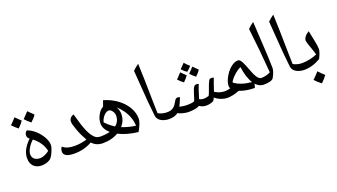

<svg xmlns="http://www.w3.org/2000/svg" viewBox="-70 -1264 3614 2058"><g transform="rotate(-20 1737.0 -235.5)"><path d="M156.7 -360.4C156.7 -344.7 160.6 -328.1 181.6 -315.9C113.3 -251 83 -188.5 83 -126C83 -85.9 94.2 -55.2 116.2 -33.2C138.2 -11.2 168 0 205.6 0C243.2 0 276.4 -9.3 304.2 -27.8C318.4 -37.6 333 -59.6 348.6 -94.2C364.3 -128.9 372.1 -155.8 372.1 -175.8C372.1 -203.1 362.3 -233.9 343.3 -267.6C323.7 -301.3 299.8 -330.6 271.5 -355.5C242.7 -380.4 213.4 -397.9 183.6 -408.2C168 -401.9 156.7 -381.3 156.7 -360.4ZM128.9 -155.3C128.9 -174.3 136.2 -196.8 150.9 -222.2C165.5 -247.1 185.1 -271.5 210 -294.4C271.5 -246.6 309.1 -189.9 322.8 -124C312 -113.8 295.9 -104 274.9 -94.2C253.9 -84.5 234.4 -79.6 216.3 -79.6C161.1 -79.6 128.9 -107.9 128.9 -155.3ZM167.5 -525.4C134.8 -557.1 114.3 -577.1 106.4 -585.4C81.1 -556.6 59.6 -534.2 42 -518.1C56.2 -501.5 78.6 -481 108.4 -457C135.7 -483.4 155.3 -506.3 167.5 -525.4ZM318.4 -539.6C285.2 -571.3 264.6 -591.8 256.8 -600.1C221.2 -561.5 199.7 -539.1 192.4 -532.7C208 -514.2 230 -493.7 258.3 -471.2C286.1 -497.1 306.2 -519.5 318.4 -539.6Z M905.3 0C911.1 0 914.1 -2.9 914.1 -8.3V-67.9C914.1 -73.2 911.1 -76.2 905.3 -76.2C868.2 -76.2 842.3 -88.9 814.9 -127.9C801.3 -147 789.6 -167.5 780.3 -189C760.7 -231.4 739.3 -298.3 711.9 -398.4C676.8 -386.7 659.2 -364.7 659.2 -332C659.2 -313.5 668 -280.8 685.5 -233.9C702.6 -187 724.1 -141.6 749.5 -97.2C699.2 -83 652.8 -76.2 611.3 -76.2C548.3 -76.2 508.3 -88.9 475.1 -116.2C463.4 -102.5 457.5 -85 457.5 -63.5C457.5 -22.9 498 0 579.6 0C652.8 0 720.2 -17.1 781.7 -51.8C812.5 -19 851.1 0 905.3 0Z M897 0C970.7 0 1027.8 -13.2 1080.6 -44.4C1141.6 -12.7 1215.3 7.8 1302.2 18.1C1317.4 -7.8 1330.1 -32.7 1339.4 -57.1C1348.6 -81.1 1353.5 -101.1 1353.5 -116.2C1353.5 -161.1 1341.3 -205.1 1316.4 -248C1291.5 -290.5 1256.8 -328.1 1212.4 -360.4C1168 -392.6 1117.2 -417 1061 -433.1L1038.1 -367.7C1013.2 -355.5 992.2 -333 975.1 -301.3C958 -269 949.7 -237.8 949.7 -207C949.7 -164.6 970.7 -125.5 1012.2 -88.9C982.4 -80.6 944.3 -76.2 897 -76.2C891.6 -76.2 888.7 -73.7 888.7 -69.3V-8.3C888.7 -2.9 891.6 0 897 0ZM1136.7 -231C1136.7 -186.5 1120.1 -150.9 1086.4 -124.5C1049.8 -147.5 1016.1 -175.3 985.4 -208C990.7 -227.1 998.5 -244.6 1008.8 -260.3C1029.8 -291 1057.1 -309.1 1078.1 -309.1C1092.3 -309.1 1106 -300.8 1118.2 -284.2C1130.4 -267.6 1136.7 -250 1136.7 -231ZM1299.8 -55.2C1241.7 -63 1189.9 -76.7 1144.5 -95.7C1178.2 -133.8 1195.3 -177.7 1195.3 -228C1195.3 -254.9 1188 -281.7 1172.9 -309.1C1195.3 -290 1216.3 -266.6 1236.3 -238.8C1275.9 -182.1 1299.8 -114.3 1299.8 -55.2Z M1674.8 -67.9C1674.8 -73.2 1671.9 -76.2 1666.5 -76.2C1628.4 -76.2 1593.8 -85 1562.5 -102.1L1559.1 -239.7C1556.6 -425.8 1552.7 -569.3 1548.3 -670.9C1522 -652.8 1499.5 -634.3 1481 -615.2L1490.7 -481.9C1502.9 -303.7 1514.2 -172.4 1524.9 -86.9C1528.3 -60.1 1543 -38.6 1568.8 -23.4C1594.7 -7.8 1627 0 1666.5 0C1671.9 0 1674.8 -2.9 1674.8 -8.3Z M2329.1 0C2334.5 0 2337.4 -2.9 2337.4 -8.3V-67.9C2337.4 -73.2 2334.5 -76.2 2329.1 -76.2C2290 -76.2 2255.4 -85 2225.1 -102.1L2209.5 -111.3C2233.4 -183.6 2250 -231 2259.3 -252.9C2252.9 -257.8 2244.6 -260.3 2235.4 -260.3C2220.2 -260.3 2210 -255.4 2204.6 -245.1C2192.9 -225.1 2181.2 -194.3 2169.9 -161.1C2155.8 -121.6 2146.5 -97.7 2141.1 -89.4C2120.6 -82 2102.1 -78.6 2085.9 -78.6C2064.9 -78.6 2052.7 -81.5 2032.7 -91.3L2043.9 -127.9C2062 -186.5 2075.2 -225.6 2084.5 -244.6C2077.6 -249.5 2069.8 -252 2061 -252C2053.2 -252 2046.4 -250 2040 -246.6C2033.7 -242.7 2026.9 -233.9 2020.5 -220.2C2013.7 -206.5 2002 -171.4 1984.9 -114.7C1981 -102.1 1977.1 -92.8 1973.1 -86.4C1952.1 -79.6 1925.8 -76.2 1894.5 -76.2C1873.5 -76.2 1854.5 -77.6 1837.9 -81.1C1821.3 -84 1810.5 -86.4 1805.7 -88.9C1812.5 -99.1 1826.2 -129.4 1847.2 -180.2C1839.8 -185.1 1831.5 -187.5 1822.8 -187.5C1808.1 -187.5 1797.9 -182.1 1792 -171.4C1772.9 -140.1 1761.7 -122.1 1757.8 -117.2C1753.4 -111.8 1747.1 -106 1738.8 -99.1C1716.8 -82 1694.8 -76.2 1657.7 -76.2C1652.3 -76.2 1649.4 -73.2 1649.4 -67.9V-8.3C1649.4 -2.9 1652.3 0 1657.7 0C1702.6 0 1742.2 -11.7 1761.2 -30.8C1774.4 -22.5 1793.5 -15.6 1818.4 -9.3C1842.8 -2.9 1864.7 0 1883.8 0C1950.2 -1.5 1993.2 -11.7 2004.4 -25.4C2028.3 -8.3 2054.7 0 2084.5 0C2102.5 0 2120.6 -2.4 2138.7 -7.8C2156.2 -12.7 2167.5 -19 2172.9 -26.9L2187 -54.2C2204.6 -38.1 2226.1 -24.9 2252 -15.1C2277.3 -4.9 2303.2 0 2329.1 0ZM2064.9 -460C2041 -480 2022.5 -498.5 2010.3 -515.1C1994.6 -497.6 1976.6 -479 1956.5 -460C1975.6 -438 1994.6 -421.4 2013.2 -410.2C2028.3 -420.9 2045.9 -437.5 2064.9 -460ZM1995.1 -377C1965.3 -405.8 1947.3 -423.8 1939.9 -431.2C1917 -405.3 1897.9 -385.3 1881.8 -370.1C1896 -354 1916 -335.9 1941.9 -315.4C1965.8 -338.4 1983.4 -358.9 1995.1 -377ZM2083 -444.3C2056.6 -414.6 2037.6 -394.5 2025.4 -383.3C2041.5 -364.7 2061.5 -346.2 2084.5 -328.1C2107.4 -349.6 2125.5 -370.1 2138.2 -389.6Z M2320.3 0C2341.3 0 2362.3 -2 2382.8 -6.3C2403.3 -10.3 2429.7 -18.1 2461.4 -29.8L2463.9 -29.3C2514.6 -9.8 2571.8 0 2635.7 0L2647.9 -43.9C2674.8 -14.6 2705.6 0 2739.3 0C2746.6 0 2750.5 -3.4 2750.5 -10.7V-65.9C2750.5 -72.8 2746.6 -76.2 2739.3 -76.2C2657.7 -76.2 2631.3 -339.8 2564.9 -339.8C2538.6 -339.8 2511.2 -328.1 2482.4 -305.2C2453.6 -281.7 2428.7 -251.5 2408.7 -214.4C2388.2 -177.2 2377.9 -145 2377.9 -117.2C2377.9 -106 2380.4 -95.7 2385.7 -86.4C2364.3 -79.6 2342.3 -76.2 2320.3 -76.2C2314.9 -76.2 2312 -73.2 2312 -67.9V-8.3C2312 -2.9 2314.9 0 2320.3 0ZM2566.9 -263.2C2571.3 -224.6 2579.1 -188 2590.3 -153.3C2601.6 -118.7 2614.7 -90.3 2628.9 -69.3C2540 -78.1 2474.1 -100.6 2430.7 -137.2C2440.9 -159.2 2460 -182.6 2487.8 -208.5C2515.6 -233.9 2542 -252 2566.9 -263.2Z M2732.4 0C2799.8 0 2839.4 -11.7 2851.6 -34.7C2861.8 -52.7 2870.1 -70.8 2877 -89.8C2883.3 -108.4 2886.7 -123.5 2886.7 -134.8C2885.7 -206.1 2882.3 -290.5 2876 -388.2C2868.7 -504.9 2863.3 -599.1 2859.9 -670.9C2834.5 -653.3 2812 -634.8 2793 -615.2C2813 -450.7 2829.6 -279.8 2843.3 -102.5C2809.6 -85 2772.9 -76.2 2732.4 -76.2C2726.6 -76.2 2723.6 -73.2 2723.6 -67.9V-8.3C2723.6 -2.9 2726.6 0 2732.4 0Z M3215.8 -67.9C3215.8 -73.2 3212.9 -76.2 3207.5 -76.2C3169.4 -76.2 3134.8 -85 3103.5 -102.1L3100.1 -239.7C3097.7 -425.8 3093.8 -569.3 3089.4 -670.9C3063 -652.8 3040.5 -634.3 3022 -615.2L3031.7 -481.9C3043.9 -303.7 3055.2 -172.4 3065.9 -86.9C3069.3 -60.1 3084 -38.6 3109.9 -23.4C3135.7 -7.8 3168 0 3207.5 0C3212.9 0 3215.8 -2.9 3215.8 -8.3Z M3198.7 0C3263.7 0 3326.7 -18.6 3388.2 -55.2C3410.2 -97.7 3423.3 -137.2 3423.3 -156.7C3423.3 -181.2 3418.5 -215.3 3409.2 -259.3C3396.5 -316.9 3388.7 -355 3385.7 -374C3346.2 -352.1 3320.3 -318.8 3320.3 -289.6C3320.3 -279.3 3326.7 -257.3 3339.4 -222.7C3355 -180.2 3367.2 -143.6 3375.5 -112.8C3351.6 -101.6 3323.7 -92.8 3292 -86.4C3260.3 -79.6 3229 -76.2 3198.7 -76.2C3193.4 -76.2 3190.4 -73.2 3190.4 -67.9V-8.3C3190.4 -2.9 3193.4 0 3198.7 0ZM3392.1 127C3371.1 108.4 3348.6 86.4 3325.7 61.5C3309.1 81.1 3285.6 105.5 3255.9 134.8C3274.9 155.8 3298.8 177.7 3327.6 200.2C3355 173.8 3376.5 149.4 3392.1 127Z"/></g></svg>

Font: Noto Naskh Arabic
Style: Regular
Weight: 400
Designer: Monotype Design Team
Foundry: Monotype Imaging Inc.
Version: Version 1.07